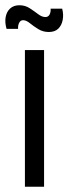

<svg xmlns="http://www.w3.org/2000/svg" viewBox="-23 -712 260 732"><path d="M72 0V-521H145V0ZM163 -590Q141 -590 123 -601Q105 -612 91 -623.5Q77 -635 65 -635Q55 -635 50 -625Q45 -615 46 -602H2Q-5 -626 -1.5 -646.5Q2 -667 15.5 -679.5Q29 -692 51 -692Q73 -692 90.5 -680.5Q108 -669 122.5 -658Q137 -647 150 -647Q161 -647 166 -656.5Q171 -666 170 -679H214Q220 -657 216 -636Q212 -615 199 -602.5Q186 -590 163 -590Z"/></svg>

Font: Bricolage Grotesque SemiCondensed Light
Style: Regular
Weight: 300
Width: 4
Designer: Mathieu Triay
Foundry: Atelier Triay
Version: Version 1.000;gftools[0.9.30]